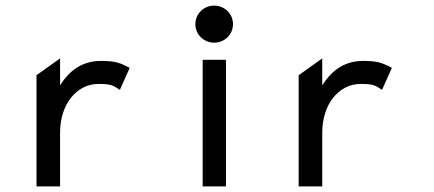

<svg xmlns="http://www.w3.org/2000/svg" viewBox="-20 -664 1545 684"><path d="M437 -425C409 -438 397 -447 339 -447C269 -447 224 -408 194 -360V-456L110 -396V0H194V-191C194 -244 210 -287 233 -316C255 -343 287 -365 331 -365C376 -365 384 -359 402 -347L407 -344L442 -422Z M743 -512C780 -512 810 -541 810 -578C810 -615 780 -644 743 -644C706 -644 676 -615 676 -578C676 -541 706 -512 743 -512ZM785 -451H702V0H785Z M1371 -425C1343 -438 1331 -447 1273 -447C1203 -447 1158 -408 1128 -360V-456L1044 -396V0H1128V-191C1128 -244 1144 -287 1167 -316C1189 -343 1221 -365 1265 -365C1310 -365 1318 -359 1336 -347L1341 -344L1376 -422Z"/></svg>

Font: Charger Monospace
Style: Regular
Weight: 400
Designer: Jasper
Foundry: Cannot Into Space Fonts
Version: Version 0.980